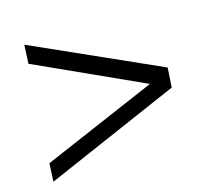

<svg xmlns="http://www.w3.org/2000/svg" viewBox="-75 -629 680 630"><g transform="rotate(-15 265.0 -314.5)"><path d="M57 -544 492 -350 488 -283 33 -85 36 -147 422 -313 54 -480Z"/></g></svg>

Font: Lora Italic
Style: Italic
Weight: 400
Italic angle: -3°
Designer: Olga Karpushina, Alexei Vanyashin (Cyrillic)
Foundry: Cyreal
Version: Version 2.210; ttfautohint (v1.8.1.43-b0c9)